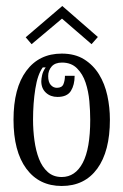

<svg xmlns="http://www.w3.org/2000/svg" viewBox="-20 -598 410 638"><path d="M345.2 -200.2Q345.2 -95.2 303.2 -37.6Q261.2 20 185.1 20Q109.9 20 67.4 -37.6Q24.9 -95.2 24.9 -200.2Q24.9 -305.2 67.4 -362.5Q109.9 -419.9 185.1 -419.9Q229 -419.9 259.5 -400.9Q290 -381.8 309.1 -350.8Q328.1 -319.8 336.7 -280.5Q345.2 -241.2 345.2 -200.2ZM279.8 -200.2Q279.8 -229 276.9 -262Q273.9 -294.9 264.4 -323.5Q254.9 -352.1 235.8 -371.1Q216.8 -390.1 186 -390.1Q163.1 -390.1 151.6 -377Q140.1 -363.8 140.1 -345.2Q140.1 -325.2 148.7 -315.7Q157.2 -306.2 168.9 -306.2Q186 -306.2 190.9 -318.6Q195.8 -331.1 195.8 -346.2H228Q228 -315.9 215.6 -295.9Q203.1 -275.9 170.9 -275.9Q147.9 -275.9 132.6 -290Q117.2 -304.2 117.2 -328.1Q117.2 -335.9 120.1 -348.9Q123 -361.8 131.8 -374H122.1Q105 -351.1 97.4 -303Q89.8 -254.9 89.8 -200.2Q89.8 -165 94.5 -131.1Q99.1 -97.2 109.6 -70.1Q120.1 -43 138.7 -26.4Q157.2 -9.8 185.1 -9.8Q230 -9.8 254.9 -56.9Q279.8 -104 279.8 -200.2ZM305.2 -475.1 284.2 -451.2 186 -536.1 85 -451.2 65.4 -474.1 187 -578.1Z"/></svg>

Font: Sevillana
Style: Regular
Weight: 400
Designer: Olga Umpeleva
Foundry: Brownfox
Version: Version 1.001